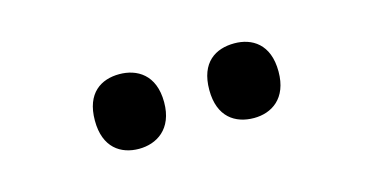

<svg xmlns="http://www.w3.org/2000/svg" viewBox="-31 -843 601 308"><g transform="rotate(-15 269.0 -689.0)"><path d="M364 -627C393 -627 421 -644 421 -689C421 -735 393 -751 364 -751C333 -751 306 -735 306 -689C306 -644 333 -627 364 -627ZM173 -627C202 -627 231 -644 231 -689C231 -735 202 -751 173 -751C143 -751 116 -735 116 -689C116 -644 143 -627 173 -627Z"/></g></svg>

Font: Noto Serif Tamil SemiCondensed
Style: Bold
Weight: 700
Width: 4
Designer: Indian Type Foundry, Tom Grace, and the Monotype Design Team
Foundry: Monotype Imaging Inc.
Version: Version 2.004